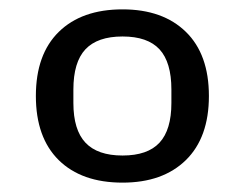

<svg xmlns="http://www.w3.org/2000/svg" viewBox="-20 -716 522 410"><path d="M241.7 -326Q154.3 -326 105.4 -374.1Q56.6 -422.3 56.6 -511.1Q56.6 -600 105.6 -648Q154.6 -696 241.7 -696Q327.7 -696 376.9 -648Q426.1 -600 426.1 -511Q426.1 -422.3 376.9 -374.1Q327.7 -326 241.7 -326ZM241.7 -383.9Q295.2 -383.9 320.6 -411.3Q346 -438.7 346 -496.2V-524.8Q346 -583.2 320.6 -610.7Q295.2 -638.1 241.7 -638.1Q188.2 -638.1 162.4 -610.7Q136.7 -583.2 136.7 -524.8V-496.2Q136.7 -438.7 162.5 -411.3Q188.3 -383.9 241.7 -383.9Z"/></svg>

Font: Mozilla Text ExtraLight
Style: Regular
Weight: 200
Designer: Studio DRAMA
Foundry: Studio DRAMA
Version: Version 1.000